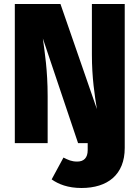

<svg xmlns="http://www.w3.org/2000/svg" viewBox="-20 -715 697 959"><path d="M439 -695V-443C439 -325 453 -239 464 -170L282 -695H54V0H218V-235C218 -364 203 -457 194 -523L370 0H418V35C418 73 399 92 366 92C337 92 321 84 297 72L238 181C272 205 319 224 387 224C517 224 603 158 603 24V-695Z"/></svg>

Font: Fira Sans ExtraBold
Style: Regular
Weight: 800
Designer: bBox Type GmbH & Carrois Corporate GbR & Edenspiekermann AG
Foundry: bBox Type GmbH & Carrois Corporate GbR & Edenspiekermann AG
Version: Version 4.300;PS 004.300;hotconv 1.0.88;makeotf.lib2.5.64775